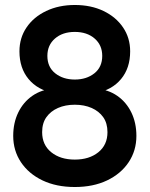

<svg xmlns="http://www.w3.org/2000/svg" viewBox="-20 -735 600 770"><path d="M280 15Q206 15 150.5 -11.5Q95 -38 64 -84.5Q33 -131 33 -190Q33 -242 53 -283.5Q73 -325 109.5 -350.5Q146 -376 196 -380L195 -362Q131 -374 94.5 -418Q58 -462 58 -529Q58 -583 86.5 -625Q115 -667 165.5 -691Q216 -715 280 -715Q345 -715 395 -691Q445 -667 473.5 -625Q502 -583 502 -529Q502 -462 465.5 -418Q429 -374 365 -362L364 -380Q414 -376 450.5 -350.5Q487 -325 507 -283.5Q527 -242 527 -190Q527 -131 496 -84.5Q465 -38 409.5 -11.5Q354 15 280 15ZM280 -95Q338 -95 374.5 -124.5Q411 -154 411 -205Q411 -241 394 -265Q377 -289 347.5 -302Q318 -315 280 -315Q242 -315 212.5 -302Q183 -289 166 -265Q149 -241 149 -205Q149 -154 185.5 -124.5Q222 -95 280 -95ZM280 -416Q327 -416 358.5 -441Q390 -466 390 -511Q390 -554 359.5 -580.5Q329 -607 280 -607Q231 -607 200.5 -580.5Q170 -554 170 -511Q170 -466 201.5 -441Q233 -416 280 -416Z"/></svg>

Font: Fustat
Style: Bold
Weight: 700
Designer: Mohamed Gaber, Khaled Hosny, Laura Garcia Mut
Foundry: Kief Type Foundry, Alif Type Foundry, Hard Type Foundry
Version: Version 1.007